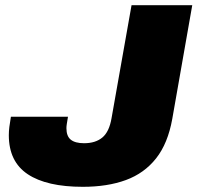

<svg xmlns="http://www.w3.org/2000/svg" viewBox="-20 -708 761 740"><path d="M299 12Q160 12 87 -36.5Q14 -85 14 -187Q14 -202 16 -218.5Q18 -235 22 -258H242Q239 -240 237.5 -230.5Q236 -221 236 -214Q236 -183 253 -169.5Q270 -156 304 -156Q348 -156 374.5 -178Q401 -200 410 -253L487 -688H721L644 -250Q627 -155 581.5 -97.5Q536 -40 465 -14Q394 12 299 12Z"/></svg>

Font: Archivo SemiExpanded Black
Style: Italic
Weight: 900
Width: 6
Italic angle: -10°
Designer: Hector Gatti
Foundry: Omnibus-Type
Version: Version 2.001